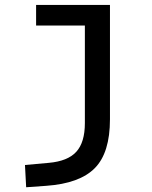

<svg xmlns="http://www.w3.org/2000/svg" viewBox="-20 -538 626 792"><path d="M87.9 234.4 83 142.6 180.7 133.8Q259.3 127 294.7 88.1Q330.1 49.3 330.1 -30.3V-432.6H128.9V-517.6H433.6V-45.9Q433.6 92.3 371.1 155.5Q308.6 218.8 170.9 228.5Z"/></svg>

Font: Cascadia Mono PL
Style: Regular
Weight: 400
Monospace: yes
Designer: Aaron Bell
Foundry: Saja Typeworks
Version: Version 2404.023; ttfautohint (v1.8.4)